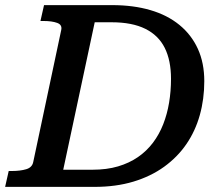

<svg xmlns="http://www.w3.org/2000/svg" viewBox="-44 -730 859 750"><path d="M128 -710H394Q477 -710 543.5 -690.5Q610 -671 657 -632.5Q704 -594 729 -539Q754 -484 754 -413Q754 -343 736.5 -280.5Q719 -218 684 -167Q649 -116 597 -78.5Q545 -41 477 -20.5Q409 0 325 0H-24L-10 -62H2Q35 -62 58.5 -69Q82 -76 86 -98L195 -612Q200 -633 179.5 -640.5Q159 -648 126 -648H114ZM392 -643H326L203 -67H317Q373 -67 417 -80Q461 -93 495 -116.5Q529 -140 553.5 -172.5Q578 -205 593.5 -244.5Q609 -284 616.5 -329Q624 -374 624 -422Q624 -494 599.5 -543Q575 -592 523.5 -617.5Q472 -643 392 -643Z"/></svg>

Font: Roboto Serif Medium
Style: Italic
Weight: 500
Italic angle: -10°
Designer: Greg Gazdowicz
Foundry: Commercial Type
Version: Version 1.008